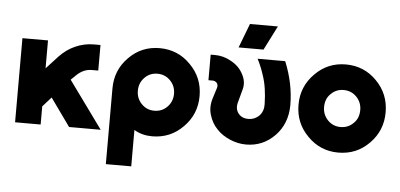

<svg xmlns="http://www.w3.org/2000/svg" viewBox="-57 -819 2368 1137"><g transform="rotate(5 1127.5 -250.5)"><path d="M50 -500V0H202V-108L253 -165L371 0H559L356 -280L385 -308Q426 -348 475 -348H514V-500H475Q417 -500 364 -476Q337 -464 314.5 -447.5Q292 -431 272 -410L202 -334V-500Z M865 -360Q911 -360 942 -328Q973 -296 973 -250Q973 -204 942 -172Q911 -140 865 -140Q820 -140 789 -172Q758 -204 758 -250Q758 -296 789 -328Q820 -360 865 -360ZM865 -512Q757 -512 682 -435Q607 -359 607 -250V200H758V-16Q806 12 865 12Q974 12 1049 -65Q1125 -141 1125 -250Q1125 -359 1049 -435Q974 -512 865 -512Z M1169 -500V-348H1195Q1208 -348 1219 -337Q1228 -325 1224 -309L1203 -242Q1187 -189 1202 -143Q1209 -120 1220.5 -99.5Q1232 -79 1248 -63Q1264 -45 1284.5 -31.5Q1305 -18 1328 -8Q1352 2 1375.5 7Q1399 12 1424 12Q1524 12 1595 -61Q1664 -133 1665 -242Q1665 -371 1612 -500H1448Q1460 -477 1469.5 -453.5Q1479 -430 1486 -408Q1499 -371 1505.5 -328Q1512 -285 1513 -235Q1514 -193 1488 -166Q1461 -140 1424 -140Q1386 -140 1365 -166Q1343 -194 1355 -235L1375 -309Q1382 -333 1379 -355.5Q1376 -378 1365 -399Q1352 -425 1333 -443.5Q1314 -462 1289 -475Q1266 -488 1242.5 -494Q1219 -500 1195 -500ZM1330 -557H1478L1551 -701H1385Z M1972 -512Q1864 -512 1789 -435Q1713 -359 1713 -250Q1713 -141 1789 -65Q1864 12 1972 12Q2081 12 2156 -65Q2231 -141 2231 -250Q2231 -359 2156 -435Q2081 -512 1972 -512ZM1972 -360Q2018 -360 2049 -328Q2080 -296 2080 -250Q2080 -227 2072.5 -207Q2065 -187 2049 -172Q2018 -140 1972 -140Q1927 -140 1896 -172Q1865 -204 1865 -250Q1865 -273 1872.5 -293Q1880 -313 1896 -328Q1927 -360 1972 -360Z"/></g></svg>

Font: Unageo
Style: ExtraBold
Weight: 800
Designer: Richard Sepsi
Foundry: Richard Sepsi
Version: Version 2.000